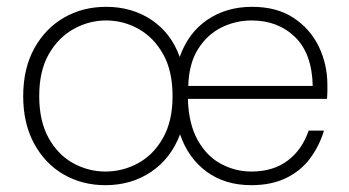

<svg xmlns="http://www.w3.org/2000/svg" viewBox="-20 -531 1022 563"><path d="M289 12Q221 12 166.5 -19.5Q112 -51 80 -110Q48 -169 48 -249Q48 -330 80.5 -389Q113 -448 168 -479.5Q223 -511 291 -511Q367 -511 424.5 -472.5Q482 -434 507 -364Q532 -435 588 -473Q644 -511 719 -511Q792 -511 841 -478.5Q890 -446 915 -394Q940 -342 940 -281Q940 -271 940 -262Q940 -253 939 -241H531Q533 -168 559.5 -120.5Q586 -73 628 -50.5Q670 -28 717 -28Q781 -28 823.5 -60Q866 -92 885 -148H930Q916 -102 888.5 -65.5Q861 -29 818 -8.5Q775 12 717 12Q640 12 586 -27.5Q532 -67 508 -137Q481 -66 423 -27Q365 12 289 12ZM289 -28Q340 -28 385 -52.5Q430 -77 458 -126.5Q486 -176 486 -249Q486 -323 458.5 -372Q431 -421 386.5 -446Q342 -471 291 -471Q241 -471 196 -446Q151 -421 123 -372Q95 -323 95 -249Q95 -176 122.5 -126.5Q150 -77 194.5 -52.5Q239 -28 289 -28ZM532 -279H897Q895 -374 845 -422.5Q795 -471 718 -471Q671 -471 629.5 -450.5Q588 -430 561 -387.5Q534 -345 532 -279Z"/></svg>

Font: DM Sans 20pt ExtraLight
Style: Regular
Weight: 250
Version: Version 4.004;gftools[0.9.30]